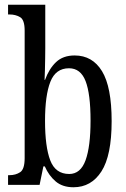

<svg xmlns="http://www.w3.org/2000/svg" viewBox="-20 -780 533 810"><path d="M290 10Q244 10 215 -14.5Q186 -39 169 -78H163L147 0H14V-41H20Q46 -41 65 -53.5Q84 -66 84 -113V-651Q84 -696 65 -707.5Q46 -719 20 -719H14V-760H171V-575Q171 -557 170.5 -532Q170 -507 169.5 -483Q169 -459 168 -443H170Q187 -490 216.5 -518Q246 -546 295 -546Q370 -546 410.5 -479.5Q451 -413 451 -269Q451 -124 408 -57Q365 10 290 10ZM272 -46Q320 -46 341 -104Q362 -162 362 -271Q362 -384 341 -438Q320 -492 271 -492Q215 -492 192.5 -435Q170 -378 170 -270Q170 -161 192 -103.5Q214 -46 272 -46Z"/></svg>

Font: Noto Serif ExtraCondensed
Style: Regular
Weight: 400
Width: 2
Designer: Monotype Design Team
Foundry: Monotype Imaging Inc.
Version: Version 2.015